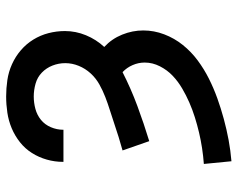

<svg xmlns="http://www.w3.org/2000/svg" viewBox="-96 -688 791 640"><g transform="rotate(-90 300.0 -367.5)"><path d="M83 8 74 -84Q101 -86 127 -90Q153 -94 178.5 -100Q204 -106 229.5 -114Q255 -122 279 -132.5Q303 -143 326 -156.5Q349 -170 368 -188Q387 -206 399.5 -230.5Q412 -255 412 -281Q412 -302 403.5 -321.5Q395 -341 380 -355Q325 -327 267 -305.5Q209 -284 150 -266L119 -355Q141 -361 163.5 -368Q186 -375 208 -382.5Q230 -390 252.5 -397Q275 -404 297 -412.5Q319 -421 339.5 -432.5Q360 -444 376 -461.5Q392 -479 401 -501Q410 -523 410 -546Q410 -568 402 -588.5Q394 -609 378.5 -624Q363 -639 341.5 -645Q320 -651 299 -651Q278 -651 257.5 -645.5Q237 -640 221 -627Q205 -614 196.5 -594Q188 -574 188 -553Q188 -553 188 -552.5Q188 -552 188 -552H81Q81 -553 81 -553.5Q81 -554 81 -554Q81 -581 88.5 -607.5Q96 -634 110.5 -657Q125 -680 146.5 -697Q168 -714 193 -724.5Q218 -735 245 -739Q272 -743 299 -743Q326 -743 353.5 -739Q381 -735 406.5 -723.5Q432 -712 453 -694Q474 -676 488.5 -652.5Q503 -629 510 -602Q517 -575 517 -547Q517 -511 503 -477Q489 -443 464 -416Q491 -391 505 -356.5Q519 -322 519 -286Q519 -250 506 -216Q493 -182 470.5 -154Q448 -126 419 -104.5Q390 -83 358 -67Q326 -51 292.5 -39Q259 -27 224 -17.5Q189 -8 154 -1.5Q119 5 83 8Z"/></g></svg>

Font: Iosevka Custom SmBdEx
Style: Regular
Weight: 600
Width: 7
Monospace: yes
Designer: Belleve Invis
Foundry: Belleve Invis
Version: Version 11.2.4; ttfautohint (v1.8.4)